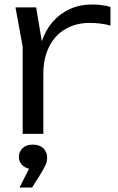

<svg xmlns="http://www.w3.org/2000/svg" viewBox="-20 -596 524 855"><path d="M49 -563H141L173 -371V0H81V-388ZM472 -565V-482Q453 -488 427.5 -491Q402 -494 379 -494Q319 -494 272 -467Q225 -440 199 -388.5Q173 -337 173 -267L147 -303Q149 -362 166 -412Q183 -462 214.5 -498.5Q246 -535 290.5 -555.5Q335 -576 391 -576Q412 -576 434.5 -573Q457 -570 472 -565ZM67 239 122 130 126 157Q99 157 81.5 141.5Q64 126 64 104Q64 80 80.5 64Q97 48 126 48Q157 48 173.5 65Q190 82 190 106Q190 124 182 140.5Q174 157 154 190L123 239Z"/></svg>

Font: Unbounded Light
Style: Regular
Weight: 300
Designer: Luke Prowse, Jean-Baptiste Morizot, Fátima Lázaro, Florian Runge
Foundry: NaN
Version: Version 1.700